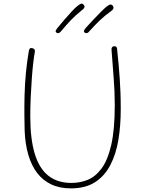

<svg xmlns="http://www.w3.org/2000/svg" viewBox="-20 -1031 788 1059"><path d="M139 -750Q141 -758 143.5 -762Q146 -766 152 -766Q162 -766 168 -760.5Q174 -755 172 -744Q168 -723 163.5 -685Q159 -647 155.5 -598.5Q152 -550 149.5 -496.5Q147 -443 147 -389Q147 -265 171.5 -183.5Q196 -102 246.5 -62Q297 -22 374 -22Q421 -22 463.5 -39Q506 -56 540 -101.5Q574 -147 593.5 -231.5Q613 -316 613 -451Q613 -527 607 -600.5Q601 -674 595 -759Q595 -767 599 -771.5Q603 -776 611 -776Q617 -776 620 -773.5Q623 -771 624.5 -767.5Q626 -764 626 -759Q631 -711 634.5 -672Q638 -633 640.5 -596.5Q643 -560 644.5 -519.5Q646 -479 646 -427Q646 -338 633 -259.5Q620 -181 588.5 -120.5Q557 -60 504 -26Q451 8 371 8Q309 8 262.5 -14Q216 -36 184.5 -77.5Q153 -119 136 -177.5Q119 -236 116 -309Q115 -344 114.5 -395.5Q114 -447 115.5 -507Q117 -567 123 -629.5Q129 -692 139 -750ZM300 -848Q296 -848 291.5 -851Q287 -854 287 -858Q287 -865 297 -877Q313 -897 334 -921Q355 -945 374.5 -966.5Q394 -988 407 -998Q415 -1004 420.5 -1007.5Q426 -1011 430 -1011Q435 -1011 438.5 -1008Q442 -1005 444 -1001.5Q446 -998 446 -994Q446 -990 443 -985.5Q440 -981 433 -976Q397 -947 371.5 -920.5Q346 -894 318 -860Q312 -853 308 -850.5Q304 -848 300 -848ZM456 -848Q452 -848 447.5 -851Q443 -854 443 -858Q443 -865 453 -877Q471 -897 493 -920.5Q515 -944 535 -964Q555 -984 567 -994Q575 -1000 580.5 -1003Q586 -1006 590 -1006Q595 -1006 598.5 -1003Q602 -1000 604 -996Q606 -992 606 -988Q606 -979 593 -970Q557 -944 531.5 -919.5Q506 -895 474 -860Q469 -853 464.5 -850.5Q460 -848 456 -848Z"/></svg>

Font: Playpen Sans Thin
Style: Regular
Weight: 250
Designer: Laura Meseguer, Veronika Burian, José Scaglione
Foundry: TypeTogether
Version: Version 1.001